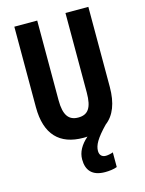

<svg xmlns="http://www.w3.org/2000/svg" viewBox="-138 -795 837 1110"><g transform="rotate(-15 281.0 -240.0)"><path d="M341 105C341 71 361 34 424 -31C476 -70 503 -138 503 -235V-714H366V-238C366 -145 339 -111 282 -111C226 -111 197 -146 197 -237V-714H60V-232C60 -69 138 10 280 10C288 10 296 10 304 9C262 46 240 85 240 129C240 194 273 234 350 234C373 234 402 231 422 223V135C413 139 392 144 379 144C356 144 341 131 341 105Z"/></g></svg>

Font: Noto Sans Georgian ExtraCondensed Bold
Style: Regular
Weight: 700
Width: 2
Designer: Monotype Design Team, Akaki Razmadze
Foundry: Google LLC
Version: Version 2.005